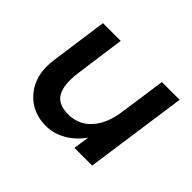

<svg xmlns="http://www.w3.org/2000/svg" viewBox="-100 -531 689 689"><g transform="rotate(45 244.5 -186.0)"><path d="M466 -389 411 0H321L330 -61Q303 -23 267 -3Q231 17 193 17Q127 17 85.5 -26.5Q44 -70 44 -137Q44 -147 46 -167L77 -389H167L142 -208Q138 -184 138 -161Q138 -113 158 -91Q178 -69 220 -69Q273 -69 307.5 -107.5Q342 -146 351 -214L352 -221L376 -389Z"/></g></svg>

Font: Neutral Grotesk
Style: Italic
Weight: 400
Italic angle: -8°
Designer: Nawras Khrais
Foundry: Nawras Khrais
Version: Version 1.000